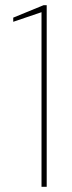

<svg xmlns="http://www.w3.org/2000/svg" viewBox="-20 -720 276 740"><path d="M140 0V-673L31 -636V-652L148 -700H160V0Z"/></svg>

Font: DM Sans 20pt Thin
Style: Regular
Weight: 250
Version: Version 4.004;gftools[0.9.30]